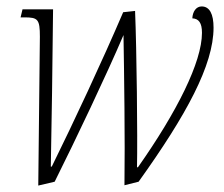

<svg xmlns="http://www.w3.org/2000/svg" viewBox="-20 -565 697 597"><path d="M367 11 411 0C560 -208 644 -363 644 -479C644 -521 632 -545 607 -545C590 -545 579 -529 578 -508C598 -507 608 -494 608 -463C608 -372 530 -217 409 -45H406C408 -140 405 -409 400 -531L363 -527C297 -373 210 -187 141 -47H138C141 -192 143 -355 145 -536H50L44 -511H56C98 -511 104 -505 104 -451L99 12L150 0C215 -130 312 -334 364 -456C366 -337 369 -130 367 11Z"/></svg>

Font: Noto Serif Condensed ExtraLight
Style: Italic
Weight: 200
Width: 3
Italic angle: -12°
Designer: Monotype Design Team
Foundry: Monotype Imaging Inc.
Version: Version 2.013